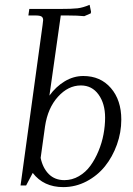

<svg xmlns="http://www.w3.org/2000/svg" viewBox="-20 -766 548 793"><path d="M64.9 0 155.8 -662.1Q158.2 -681.6 158.2 -683.1Q158.2 -693.4 151.4 -697.8Q144.5 -702.1 127 -702.1H97.2L101.1 -729H224.1Q277.8 -729 300.3 -731.7Q322.8 -734.4 350.1 -746.1L356 -717.8L355 -710.9L328.1 -699.2Q301.3 -702.1 258.8 -702.1H231L184.1 -371.1Q210.9 -408.2 247.3 -430.2Q283.7 -452.1 324.2 -452.1Q395 -452.1 438 -402.3Q481 -352.5 481 -272Q481 -219.2 462.9 -168.7Q444.8 -118.2 413.6 -79.3Q382.3 -40.5 337.2 -16.8Q292 6.8 241.2 6.8Q160.2 6.8 115.2 -51.8L87.9 0ZM147.9 -113.8Q156.7 -71.8 181.6 -46.9Q206.5 -22 246.1 -22Q277.8 -22 305.9 -38.3Q334 -54.7 353.3 -81.3Q372.6 -107.9 386.7 -141.8Q400.9 -175.8 407.5 -211.2Q414.1 -246.6 414.1 -279.8Q414.1 -337.9 387 -375.5Q359.9 -413.1 314 -413.1Q261.7 -413.1 219.5 -366.5Q177.2 -319.8 166 -244.1Z"/></svg>

Font: Dihjauti
Style: Italic
Weight: 400
Italic angle: -9°
Designer: T. Christopher White
Version: Version 3.0.0